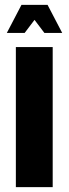

<svg xmlns="http://www.w3.org/2000/svg" viewBox="-20 -767 281 787"><path d="M45 -574H196V0H45ZM75 -747H175L235 -632H162ZM68 -747H168L81 -632H8Z"/></svg>

Font: Khand Variable Light
Style: Regular
Weight: 300
Designer: Satya Rajpurohit
Foundry: Indian Type Foundry
Version: Version 3.000